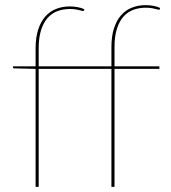

<svg xmlns="http://www.w3.org/2000/svg" viewBox="-20 -727 667 747"><path d="M118.5 0V-459L36.5 -461Q30.5 -461 30.5 -465V-469H118.5V-539Q118.5 -581 128.5 -611.8Q138.5 -642.5 156 -662.5Q173.5 -682.5 198 -692.2Q222.5 -702 252 -702Q266.5 -702 282 -699.2Q297.5 -696.5 308 -691L307 -687Q306 -683.5 303 -684Q300 -684.5 293.8 -686.2Q287.5 -688 277.2 -690Q267 -692 252 -692Q226 -692 203.8 -683.8Q181.5 -675.5 165.2 -657.2Q149 -639 139.8 -609.8Q130.5 -580.5 130.5 -539V-469H413.5V-544Q413.5 -586 423.5 -616.8Q433.5 -647.5 451 -667.5Q468.5 -687.5 493 -697.2Q517.5 -707 547 -707Q561.5 -707 577 -704.2Q592.5 -701.5 603 -696L602 -692Q601 -688.5 598 -689Q595 -689.5 588.8 -691.2Q582.5 -693 572.2 -695Q562 -697 547 -697Q521 -697 498.8 -688.8Q476.5 -680.5 460.2 -662.2Q444 -644 434.8 -614.8Q425.5 -585.5 425.5 -544V-469H600V-459H425.5V0H413.5V-459H130.5V0Z"/></svg>

Font: Lato Hairline
Style: Regular
Weight: 100
Designer: Lukasz Dziedzic
Foundry: tyPoland Lukasz Dziedzic
Version: Version 2.007; 2014-02-27